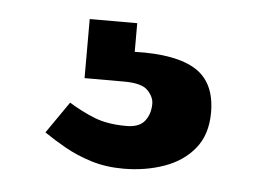

<svg xmlns="http://www.w3.org/2000/svg" viewBox="-31 -38 441 314"><g transform="rotate(5 189.0 119.5)"><path d="M181 239Q152 239 128 231.5Q104 224 84.5 213Q65 202 49 191L85 139Q106 152 127.5 160.5Q149 169 180 169Q201 169 210 157.5Q219 146 219 129Q219 118 209 107.5Q199 97 170 97H105V0H183V47Q251 45 283.5 65.5Q316 86 316 135Q316 171 297.5 194Q279 217 248 228Q217 239 181 239Z"/></g></svg>

Font: Podkova ExtraBold
Style: Regular
Weight: 800
Designer: Ilya Yudin
Foundry: Cyreal (www.cyreal.org)
Version: Version 2.103